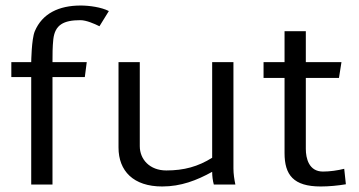

<svg xmlns="http://www.w3.org/2000/svg" viewBox="-20 -668 1300 695"><path d="M21 -389H93V0H170V-389H287L294 -443H170C170 -471 170 -498 173 -526C179 -578 210 -595 271 -595C292 -595 322 -582 340 -573L374 -628C347 -642 303 -648 272 -648C193 -648 133 -619 106 -555C94 -527 93 -443 93 -443H21Z M409 -134C409 -49 463 7 567 7C635 7 692 -15 748 -46C748 -31 750 -14 754 0H832C828 -19 825 -39 825 -58V-443H748V-97C697 -65 646 -51 582 -51C522 -51 486 -91 486 -139V-443H409Z M934 -386H1010V-114C1010 -35 1042 7 1141 7C1170 7 1203 4 1232 -1L1226 -57C1202 -51 1174 -47 1149 -47C1098 -47 1087 -95 1087 -129V-386H1207L1216 -443H1087V-555H1010V-443H934Z"/></svg>

Font: KpMath
Style: Sans
Weight: 400
Version: Version 0.64